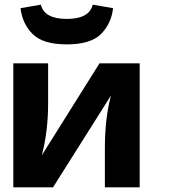

<svg xmlns="http://www.w3.org/2000/svg" viewBox="-20 -802 726 822"><path d="M37 0V-531H186V-360Q186 -239 159 -137L406 -531H578V0H429V-169Q429 -294 455 -393L207 0ZM68 -767 155 -782Q170 -721 266 -721Q362 -721 377 -782L464 -767Q457 -702 413 -657Q369 -612 266 -612Q163 -612 119 -657Q75 -702 68 -767Z"/></svg>

Font: Fix15 Mono
Style: Bold
Weight: 700
Designer: Carrois Corporate & Edenspiekermann AG
Foundry: Carrois Corporate GbR & Edenspiekermann AG
Version: Version 3.206